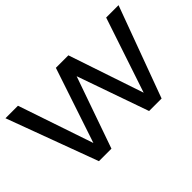

<svg xmlns="http://www.w3.org/2000/svg" viewBox="-86 -791 1053 1053"><g transform="rotate(-45 440.0 -264.5)"><path d="M3 -529H100L248 -92L394 -529H491L638 -92L784 -529H880L685 0H588L442 -416L296 0H199Z"/></g></svg>

Font: Gontserrat
Style: Regular
Weight: 400
Designer: Julieta Ulanovsky
Foundry: Julieta Ulanovsky
Version: Version 6.001